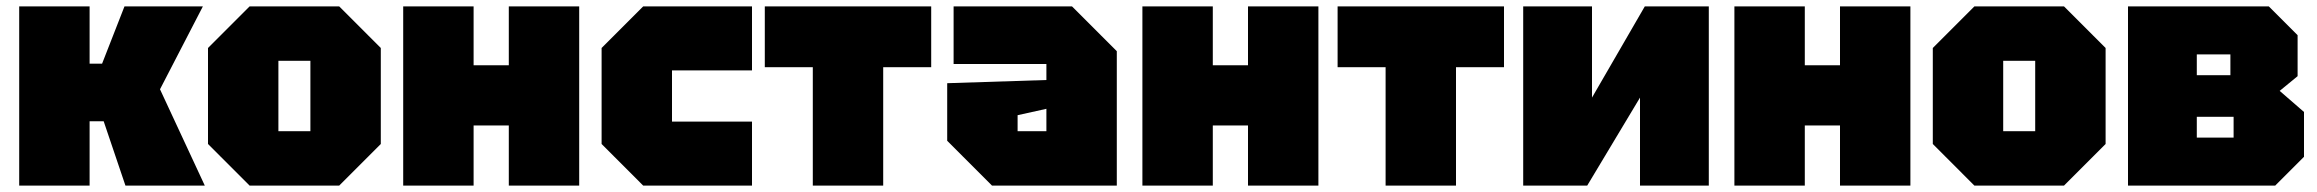

<svg xmlns="http://www.w3.org/2000/svg" viewBox="-20 -580 7240 600"><path d="M40 0V-560H260V-381H299L369 -560H614L480 -301L620 0H372L304 -201H260V0Z M630 -130V-430L760 -560H1040L1170 -430V-130L1040 0H760ZM850 -170H950V-390H850Z M1240 0V-560H1460V-376H1570V-560H1790V0H1570V-188H1460V0Z M1860 -130V-430L1990 -560H2330V-360H2080V-200H2330V0H1990Z M2740 0V-370H2890V-560H2370V-370H2520V0Z M2940 -140V-320L3250 -330V-380H2960V-560H3330L3470 -420V0H3080ZM3160 -220V-170H3250V-240Z M3550 0V-560H3770V-376H3880V-560H4100V0H3880V-188H3770V0Z M4530 0V-370H4680V-560H4160V-370H4310V0Z M5320 0H5105V-275L4940 0H4740V-560H4955V-275L5120 -560H5320Z M5400 0V-560H5620V-376H5730V-560H5950V0H5730V-188H5620V0Z M6020 -130V-430L6150 -560H6430L6560 -430V-130L6430 0H6150ZM6240 -170H6340V-390H6240Z M6630 -560V0H7090L7180 -90V-230L7104 -296L7160 -342V-470L7070 -560ZM6845 -345V-410H6950V-345ZM6845 -150V-215H6960V-150Z"/></svg>

Font: Tektur Black
Style: Regular
Weight: 900
Designer: Adam Jagosz
Foundry: Adam Jagosz
Version: Version 1.005;gftools[0.9.30]